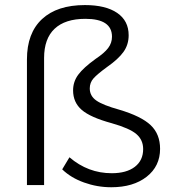

<svg xmlns="http://www.w3.org/2000/svg" viewBox="-20 -748 702 776"><path d="M429.7 8.8Q373 8.8 319.8 -10.3Q266.6 -29.3 231.4 -63.5L260.7 -112.3Q335.9 -47.9 431.6 -47.9Q491.2 -47.9 524.9 -73.7Q558.6 -99.6 558.6 -145.5Q558.6 -182.6 531.2 -206.1Q503.9 -229.5 431.6 -250Q345.7 -273.4 310.5 -303.7Q275.4 -334 275.4 -382.8Q275.4 -418 296.4 -446.3Q317.4 -474.6 366.2 -509.8Q401.4 -533.2 417 -553.7Q432.6 -574.2 432.6 -599.6Q432.6 -671.9 325.2 -671.9Q243.2 -671.9 200.7 -631.8Q158.2 -591.8 158.2 -513.7V0H88.9V-507.8Q88.9 -614.3 149.9 -670.9Q210.9 -727.5 323.2 -727.5Q407.2 -727.5 453.6 -695.8Q500 -664.1 500 -605.5Q500 -567.4 479 -538.1Q458 -508.8 413.1 -477.5Q373 -448.2 357.9 -431.2Q342.8 -414.1 342.8 -390.6Q342.8 -360.4 369.1 -341.8Q395.5 -323.2 461.9 -304.7Q550.8 -278.3 588.9 -242.2Q627 -206.1 627 -146.5Q627 -76.2 572.8 -33.7Q518.6 8.8 429.7 8.8Z"/></svg>

Font: Min Sans Light
Style: Regular
Weight: 300
Designer: Jinseong-Kim, NotoSansCJK, Nunito
Foundry: Jinseong-Kim
Version: Version 1.400;Glyphs 3.1.2 (3151)